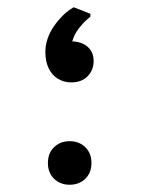

<svg xmlns="http://www.w3.org/2000/svg" viewBox="-20 -504 390 529"><path d="M176 -277Q156 -277 139.5 -287Q123 -297 114 -316Q105 -335 105 -361Q105 -379 111 -397Q117 -415 128 -431Q139 -447 153 -461Q167 -475 183 -484L229 -466V-458Q229 -458 219 -449.5Q209 -441 197 -425.5Q185 -410 179 -390Q206 -389 222 -374.5Q238 -360 238 -336Q238 -311 221.5 -294Q205 -277 176 -277ZM112 -55Q112 -82 129 -98.5Q146 -115 172 -115Q198 -115 215 -98.5Q232 -82 232 -55Q232 -28 215 -11.5Q198 5 172 5Q146 5 129 -11.5Q112 -28 112 -55Z"/></svg>

Font: Kufam
Style: Italic
Weight: 400
Italic angle: -11°
Designer: Artur Schmal
Foundry: Original Type
Version: Version 1.301; ttfautohint (v1.8.3)